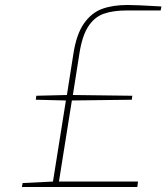

<svg xmlns="http://www.w3.org/2000/svg" viewBox="-20 -752 669 772"><path d="M71 -16 193 -22 245 -348 124 -351 126 -367 249 -370 275 -535Q287 -614 317.5 -657.5Q348 -701 391 -716.5Q434 -732 494 -732Q527 -732 629 -726L626 -710H492Q434 -710 396.5 -696.5Q359 -683 334.5 -645Q310 -607 299 -535L273 -370L512 -367L510 -351L269 -348L217 -22H535L532 0H68Z"/></svg>

Font: Exo Thin
Style: Italic
Weight: 250
Italic angle: -9°
Designer: Natanael Gama
Foundry: Natanael Gama
Version: Version 1.500; ttfautohint (v1.6)